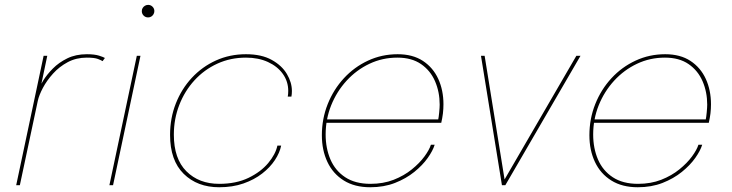

<svg xmlns="http://www.w3.org/2000/svg" viewBox="-20 -760 3006 788"><path d="M46.5 0 159 -531H174L144 -388H135.5Q142 -404 157 -428.8Q172 -453.5 196.8 -478.5Q221.5 -503.5 256.2 -520.5Q291 -537.5 336.5 -537.5Q368 -537.5 386.8 -531.5Q405.5 -525.5 410.5 -522L401 -509Q396 -512.5 381.8 -518Q367.5 -523.5 336 -523.5Q293 -523.5 258.2 -505Q223.5 -486.5 197.8 -458Q172 -429.5 156 -399.2Q140 -369 135 -345.5L61.5 0Z M429 0 541.5 -531H556.5L444 0ZM588 -688.5Q577 -688.5 569.5 -696Q562 -703.5 562 -714.5Q562 -721.5 565.5 -727.2Q569 -733 575 -736.5Q581 -740 588 -740Q598.5 -740 606 -732.5Q613.5 -725 613.5 -714.5Q613.5 -707.5 610 -701.5Q606.5 -695.5 600.8 -692Q595 -688.5 588 -688.5Z M879.5 8.5Q790 8.5 734 -46.5Q678 -101.5 678 -206.5Q678 -275 701.5 -335Q725 -395 767.2 -440.5Q809.5 -486 866.2 -511.8Q923 -537.5 989.5 -537.5Q1053.5 -537.5 1095.2 -514.2Q1137 -491 1157.5 -456.2Q1178 -421.5 1178 -386.5Q1178 -382 1177.5 -374.5Q1177 -367 1176 -363.5H1161Q1162 -368 1162.5 -374.5Q1163 -381 1163 -387Q1163 -425.5 1141 -456.5Q1119 -487.5 1079.8 -505.5Q1040.5 -523.5 989.5 -523.5Q926 -523.5 872 -498.8Q818 -474 778 -430.2Q738 -386.5 715.8 -329.2Q693.5 -272 693.5 -207.5Q693.5 -108.5 745 -57Q796.5 -5.5 879.5 -5.5Q949 -5.5 999.8 -30Q1050.5 -54.5 1080.8 -90.8Q1111 -127 1118.5 -162.5H1134Q1128 -133 1108.2 -103Q1088.5 -73 1056 -47.8Q1023.5 -22.5 979.2 -7Q935 8.5 879.5 8.5Z M1313 -256 1316.5 -270H1785.5L1778 -267Q1780.5 -277.5 1782.5 -298.5Q1784.5 -319.5 1784.5 -330.5Q1784.5 -382.5 1765.5 -426.5Q1746.5 -470.5 1708 -497Q1669.5 -523.5 1611 -523.5Q1549.5 -523.5 1496.2 -498.2Q1443 -473 1402.5 -428.8Q1362 -384.5 1339.2 -327.8Q1316.5 -271 1316.5 -208Q1316.5 -151.5 1336.2 -105.5Q1356 -59.5 1397 -32.5Q1438 -5.5 1500.5 -5.5Q1553 -5.5 1595.8 -22.2Q1638.5 -39 1670.2 -64.8Q1702 -90.5 1722 -117.8Q1742 -145 1748.5 -166H1764Q1756.5 -141.5 1735.5 -111.8Q1714.5 -82 1680.5 -54.5Q1646.5 -27 1601 -9.2Q1555.5 8.5 1499.5 8.5Q1435.5 8.5 1391 -19.2Q1346.5 -47 1323.8 -95.2Q1301 -143.5 1301 -205Q1301 -272.5 1325 -332.8Q1349 -393 1391.5 -439Q1434 -485 1490.5 -511.2Q1547 -537.5 1612 -537.5Q1674 -537.5 1715.8 -510Q1757.5 -482.5 1778.8 -436Q1800 -389.5 1800 -332Q1800 -313 1797.8 -294.2Q1795.5 -275.5 1791 -256Z M2362.5 -531 2054 0H2040L1954 -531H1969L2051.5 -19.5H2048.5L2345.5 -531Z M2411 -256 2414.5 -270H2883.5L2876 -267Q2878.5 -277.5 2880.5 -298.5Q2882.5 -319.5 2882.5 -330.5Q2882.5 -382.5 2863.5 -426.5Q2844.5 -470.5 2806 -497Q2767.5 -523.5 2709 -523.5Q2647.5 -523.5 2594.2 -498.2Q2541 -473 2500.5 -428.8Q2460 -384.5 2437.2 -327.8Q2414.5 -271 2414.5 -208Q2414.5 -151.5 2434.2 -105.5Q2454 -59.5 2495 -32.5Q2536 -5.5 2598.5 -5.5Q2651 -5.5 2693.8 -22.2Q2736.5 -39 2768.2 -64.8Q2800 -90.5 2820 -117.8Q2840 -145 2846.5 -166H2862Q2854.5 -141.5 2833.5 -111.8Q2812.5 -82 2778.5 -54.5Q2744.5 -27 2699 -9.2Q2653.5 8.5 2597.5 8.5Q2533.5 8.5 2489 -19.2Q2444.5 -47 2421.8 -95.2Q2399 -143.5 2399 -205Q2399 -272.5 2423 -332.8Q2447 -393 2489.5 -439Q2532 -485 2588.5 -511.2Q2645 -537.5 2710 -537.5Q2772 -537.5 2813.8 -510Q2855.5 -482.5 2876.8 -436Q2898 -389.5 2898 -332Q2898 -313 2895.8 -294.2Q2893.5 -275.5 2889 -256Z"/></svg>

Font: Epilogue Thin
Style: Italic
Weight: 250
Italic angle: -12°
Designer: Tyler Finck
Foundry: Etcetera Type Co
Version: Version 2.112